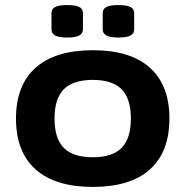

<svg xmlns="http://www.w3.org/2000/svg" viewBox="-20 -729 731 757"><path d="M346 8Q198 8 120.5 -61Q43 -130 43 -262Q43 -393 120.5 -462Q198 -531 346 -531Q494 -531 571 -462Q648 -393 648 -262Q648 -130 571 -61Q494 8 346 8ZM346 -109Q423 -109 459.5 -146Q496 -183 496 -262Q496 -340 459.5 -377Q423 -414 346 -414Q268 -414 231.5 -377Q195 -340 195 -262Q195 -183 231.5 -146Q268 -109 346 -109ZM447 -581Q414 -581 399.5 -589Q385 -597 385 -613V-677Q385 -694 399.5 -701.5Q414 -709 447 -709Q480 -709 494.5 -701.5Q509 -694 509 -677V-613Q509 -597 494.5 -589Q480 -581 447 -581ZM245 -581Q212 -581 197.5 -589Q183 -597 183 -613V-677Q183 -694 197.5 -701.5Q212 -709 245 -709Q278 -709 292.5 -701.5Q307 -694 307 -677V-613Q307 -597 292.5 -589Q278 -581 245 -581Z"/></svg>

Font: Asap Expanded
Style: Bold
Weight: 700
Width: 7
Designer: Pablo Cosgaya
Foundry: Omnibus-Type
Version: Version 3.001; ttfautohint (v1.8.4.7-5d5b)